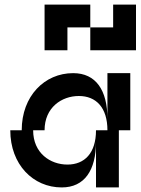

<svg xmlns="http://www.w3.org/2000/svg" viewBox="-20 -820 615 840"><path d="M75 -250H25C25 -100 125 0 250 0C350 0 400 -75 400 -200V0H500V-250H550V-500H450V-300C450 -425 400 -500 300 -500C175 -500 75 -400 75 -250ZM125 -250H175C175 -350 250 -400 325 -400C400 -400 450 -350 450 -250H400C400 -150 350 -100 275 -100C200 -100 125 -150 125 -250ZM175 -600H275V-700H375V-800H175ZM375 -600H575V-800H475V-700H375Z"/></svg>

Font: LS-VG5000 Shifted
Style: Regular
Weight: 400
Designer: Justin Bihan, 2021
Foundry: Justin Bihan, 2021
Version: Version 1.000;Glyphs 3.1.2 (3151)